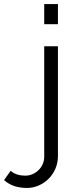

<svg xmlns="http://www.w3.org/2000/svg" viewBox="-137 -750 382 951"><path d="M-3 181C74 181 150 116 150 23V-521H82V27C82 80 36 120 -11 120C-36 120 -63 115 -84 96L-117 142C-86 170 -47 181 -3 181ZM150 -630V-730H82V-630Z"/></svg>

Font: Raleway Reg
Style: Regular
Weight: 400
Designer: Matt McInerney, Pablo Impallari, Rodrigo Fuenzalida
Foundry: Matt McInerney, Pablo Impallari, Rodrigo Fuenzalida
Version: Version 3.00 July 28, 2015